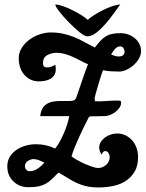

<svg xmlns="http://www.w3.org/2000/svg" viewBox="-20 -813 637 840"><path d="M425 -137Q414 -151 414 -168Q414 -181 421.5 -192.5Q429 -204 440 -212Q451 -220 465 -224.5Q479 -229 491 -229Q513 -229 530 -220.5Q547 -212 559 -198Q571 -184 577.5 -165.5Q584 -147 584 -126Q584 -88 569.5 -63Q555 -38 531 -22Q507 -6 476 0.5Q445 7 413 7Q381 7 359 2Q337 -3 318 -11.5Q299 -20 280 -32Q261 -44 236 -58Q218 -40 205.5 -28Q193 -16 179 -8.5Q165 -1 148 2.5Q131 6 104 6Q65 6 38.5 -19.5Q12 -45 12 -85Q12 -110 23.5 -128Q35 -146 53 -158Q71 -170 93 -176Q115 -182 137 -182Q183 -182 221 -163Q232 -176 241.5 -193.5Q251 -211 259.5 -230.5Q268 -250 274 -269Q280 -288 283 -305H256H171H156Q159 -333 171.5 -347Q184 -361 202 -366Q220 -371 241.5 -371Q263 -371 284 -371L296 -372Q309 -374 313.5 -385.5Q318 -397 321 -407Q332 -439 342.5 -470Q353 -501 365 -532Q348 -539 331.5 -548Q315 -557 298 -564.5Q281 -572 263.5 -577Q246 -582 227 -582Q206 -582 187 -572Q168 -562 168 -537Q168 -518 185 -518Q195 -518 204.5 -521.5Q214 -525 222 -530Q223 -525 223.5 -520.5Q224 -516 224 -511Q224 -495 217.5 -484.5Q211 -474 200.5 -468Q190 -462 176.5 -459.5Q163 -457 150 -457Q129 -457 112.5 -465.5Q96 -474 84.5 -488Q73 -502 67.5 -520Q62 -538 62 -558Q62 -583 75.5 -604Q89 -625 109.5 -640Q130 -655 154.5 -663Q179 -671 202 -671Q232 -671 256.5 -665.5Q281 -660 303.5 -651Q326 -642 347.5 -630Q369 -618 395 -605Q407 -621 418 -633Q429 -645 441.5 -653Q454 -661 470 -664.5Q486 -668 507 -668Q524 -668 540 -662.5Q556 -657 569 -646.5Q582 -636 589.5 -621.5Q597 -607 597 -589Q597 -573 588 -557Q579 -541 565 -528.5Q551 -516 534 -508Q517 -500 501 -500Q484 -500 466 -501Q448 -502 431 -506Q428 -500 422 -481.5Q416 -463 410 -442.5Q404 -422 399 -404Q394 -386 394 -382Q394 -378 396 -370Q420 -369 444 -371Q468 -373 492 -373Q498 -373 504 -372.5Q510 -372 510 -364Q510 -352 502.5 -341.5Q495 -331 484.5 -323Q474 -315 461 -310Q448 -305 438 -305L377 -304Q370 -304 367 -297Q359 -282 348 -259.5Q337 -237 326 -213Q315 -189 306 -166.5Q297 -144 293 -129Q300 -123 315.5 -114Q331 -105 349 -97Q367 -89 383.5 -83.5Q400 -78 409 -78Q429 -78 444.5 -92Q460 -106 460 -126Q460 -134 455 -143Q450 -152 441 -152Q434 -152 430.5 -147Q427 -142 425 -137ZM466 -575Q474 -571 482.5 -568.5Q491 -566 500 -566Q511 -566 518 -571Q525 -576 525 -587Q525 -595 520 -602.5Q515 -610 506 -610Q492 -610 482 -597.5Q472 -585 466 -575ZM89 -86Q89 -78 94.5 -71Q100 -64 109 -64Q129 -64 146 -76Q163 -88 174 -102Q164 -107 151 -112Q138 -117 127 -117Q114 -117 101.5 -108.5Q89 -100 89 -86ZM222 -793H223Q236 -793 256 -786Q276 -779 297 -768.5Q318 -758 336.5 -746.5Q355 -735 364 -726Q373 -735 391 -746.5Q409 -758 430 -768.5Q451 -779 471.5 -786Q492 -793 505 -793H506Q495 -779 478.5 -755.5Q462 -732 442.5 -709.5Q423 -687 402 -670.5Q381 -654 362 -654Q350 -654 327 -673Q304 -692 280.5 -716Q257 -740 239.5 -762.5Q222 -785 222 -793Z"/></svg>

Font: Gloria
Style: Regular
Weight: 400
Designer: Peter Wiegel
Foundry: Peter Wiegel
Version: Version 1.000